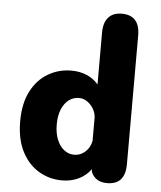

<svg xmlns="http://www.w3.org/2000/svg" viewBox="-54 -809 727 866"><g transform="rotate(5 309.5 -376.0)"><path d="M462.5 5Q408.5 5 390 -40L389 -51.5Q367.5 -22 334 -5.8Q300.5 10.5 258.5 10.5Q201 10.5 153 -18.2Q105 -47 76.5 -102.5Q48 -158 48 -239Q48 -320 76.5 -375Q105 -430 153 -458.2Q201 -486.5 258.5 -486.5Q297.5 -486.5 328.8 -473Q360 -459.5 381 -434.5V-670Q381 -714.5 402 -738.2Q423 -762 462.5 -762Q544.5 -762 544.5 -670V-87.5Q544.5 5 462.5 5ZM381 -181V-286Q379.5 -306.5 368.8 -324.5Q358 -342.5 341 -354.5Q324 -366.5 303 -366.5Q278.5 -366.5 258.2 -351.8Q238 -337 225.8 -308.5Q213.5 -280 213.5 -239Q213.5 -198.5 225.8 -169.5Q238 -140.5 258.2 -125Q278.5 -109.5 303 -109.5Q323 -109.5 339.8 -119.2Q356.5 -129 367.5 -145.5Q378.5 -162 381 -181Z"/></g></svg>

Font: Sono Monospace
Style: Bold
Weight: 700
Designer: Tyler Finck
Foundry: Tyler Finck
Version: Version 2.112